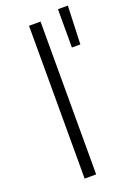

<svg xmlns="http://www.w3.org/2000/svg" viewBox="-148 -822 598 876"><g transform="rotate(-20 151.0 -384.0)"><path d="M104 0V-742H160V0ZM254 -582V-768H302L295 -582Z"/></g></svg>

Font: Montserrat-Alt1 Light
Style: Regular
Weight: 300
Designer: Differentunic
Foundry: Differentunic
Version: Version 7.222